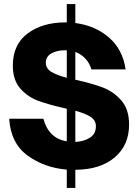

<svg xmlns="http://www.w3.org/2000/svg" viewBox="-20 -853 680 943"><path d="M350 -19V70H308V-20Q198 -29 115.5 -89Q33 -149 25 -270H193Q219 -173 308 -159V-319L299 -321Q219 -339 167.5 -358Q116 -377 79.5 -418.5Q43 -460 43 -531Q43 -634 115.5 -688.5Q188 -743 301 -743H308V-833H350V-740Q448 -727 515.5 -668.5Q583 -610 597 -512H429Q420 -543 399.5 -565Q379 -587 350 -598V-461H352Q433 -443 485.5 -423Q538 -403 576 -359.5Q614 -316 614 -241Q614 -140 543.5 -80Q473 -20 350 -19ZM308 -471V-606H297Q259 -606 232 -590.5Q205 -575 205 -545Q205 -517 231.5 -500.5Q258 -484 308 -471ZM350 -156Q393 -158 422 -177Q451 -196 451 -233Q451 -262 425 -279Q399 -296 350 -309Z"/></svg>

Font: Open Sauce One Black
Style: Regular
Weight: 900
Designer: Alfredo Marco Pradil
Foundry: Creative Sauce Fz LLC
Version: Version 1.477